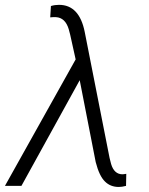

<svg xmlns="http://www.w3.org/2000/svg" viewBox="-50 -760 608 785"><path d="M191.4 -740.2C180.2 -740.2 169.4 -738.8 158.2 -735.4L155.3 -689L167 -689.9H178.7C204.1 -688.5 221.7 -671.9 231 -640.6L236.8 -618.7L259.3 -517.1L-29.8 0H37.6L275.9 -432.1L341.3 -97.2C351.1 -59.1 363.8 -32.7 378.9 -18.1C394 -2.9 413.1 4.4 435.5 4.4C444.3 4.4 454.1 2.9 465.3 0L466.3 -49.3L456.5 -47.9C454.6 -47.9 452.6 -47.4 450.7 -47.4C428.2 -47.4 412.6 -61.5 404.3 -89.4L397.9 -114.7L296.4 -629.4C281.7 -703.1 246.6 -740.2 191.4 -740.2Z"/></svg>

Font: Roboto Light
Style: Italic
Weight: 300
Italic angle: -12°
Designer: Google
Version: Version 2.137; 2017